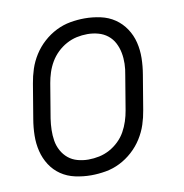

<svg xmlns="http://www.w3.org/2000/svg" viewBox="-66 -591 632 661"><g transform="rotate(-10 250.0 -260.0)"><path d="M201 8Q173 8 145.5 2Q118 -4 96 -19Q74 -34 59.5 -56.5Q45 -79 38.5 -105.5Q32 -132 32.5 -160.5Q33 -189 38 -218L58 -338Q62 -363 70 -387.5Q78 -412 92.5 -435Q107 -458 127.5 -476.5Q148 -495 172 -507Q196 -519 221.5 -523.5Q247 -528 272 -528Q300 -528 327.5 -522Q355 -516 377 -501Q399 -486 414 -463.5Q429 -441 435.5 -414.5Q442 -388 441.5 -359.5Q441 -331 436 -302L416 -182Q412 -157 404 -132.5Q396 -108 381.5 -85Q367 -62 346.5 -43.5Q326 -25 302 -13Q278 -1 252 3.5Q226 8 201 8ZM201 -47Q220 -47 239 -51Q258 -55 275.5 -64.5Q293 -74 307.5 -88Q322 -102 331.5 -119Q341 -136 347 -154.5Q353 -173 356 -191L376 -311Q380 -331 380.5 -350.5Q381 -370 377.5 -388.5Q374 -407 365.5 -423.5Q357 -440 342.5 -451.5Q328 -463 309.5 -468Q291 -473 272 -473Q253 -473 234.5 -469Q216 -465 198.5 -455.5Q181 -446 166.5 -432Q152 -418 142 -401Q132 -384 126 -365.5Q120 -347 117 -329L97 -209Q94 -189 93.5 -169.5Q93 -150 96 -131.5Q99 -113 108 -96.5Q117 -80 131 -68.5Q145 -57 163.5 -52Q182 -47 201 -47Z"/></g></svg>

Font: Iosevka Term Curly Lt Obl
Style: Regular
Weight: 300
Italic angle: -9°
Designer: Belleve Invis
Foundry: Belleve Invis
Version: Version 32.3.0